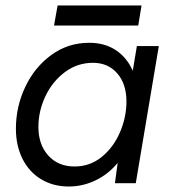

<svg xmlns="http://www.w3.org/2000/svg" viewBox="-20 -668 627 700"><path d="M409 -74Q374 -32 327.5 -10Q281 12 231 12Q174 12 130 -14.5Q86 -41 62 -89Q38 -137 38 -199Q38 -279 72 -351Q106 -423 167 -467.5Q228 -512 305 -512Q362 -512 402.5 -485Q443 -458 464 -410L479 -500H559L475 0H399ZM252 -61Q308 -61 351 -96Q394 -131 417.5 -186Q441 -241 441 -298Q441 -362 407.5 -400.5Q374 -439 319 -439Q262 -439 216.5 -405Q171 -371 145.5 -317Q120 -263 120 -205Q120 -141 156 -101Q192 -61 252 -61ZM190 -648H496L484 -575H177Z"/></svg>

Font: Oak Sans
Style: Italic
Weight: 400
Italic angle: -9.49998°
Foundry: Erik Kennedy, Walven
Version: Version 1.000